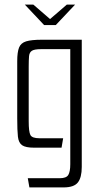

<svg xmlns="http://www.w3.org/2000/svg" viewBox="-20 -643 436 836"><path d="M88 -623H125L198 -560L271 -623H307L223 -534H172ZM108 173 101 133H240Q269 133 277.5 118.5Q286 104 286 72V-429H159Q130 -429 119 -422Q108 -415 106.5 -398.5Q105 -382 105 -353V-115Q105 -69 112.5 -55Q120 -41 152 -41H255L248 0H128Q92 0 76.5 -10.5Q61 -21 58 -48Q55 -75 55 -127V-377Q55 -416 63 -436Q71 -456 94 -463Q117 -470 162 -470H336V84Q336 130 319 151.5Q302 173 257 173Z"/></svg>

Font: Smooch Sans
Style: Regular
Weight: 400
Designer: Robert E. Leuschke
Foundry: Robert E. Leuschke
Version: Version 1.010; ttfautohint (v1.8.3)